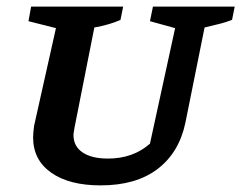

<svg xmlns="http://www.w3.org/2000/svg" viewBox="-20 -550 729 580"><path d="M284 10Q189 10 134.5 -28.5Q80 -67 80 -135Q80 -143 81 -153Q82 -163 83 -170L149 -465L66 -486L74 -530H352L344 -490Q311 -475 265 -467L205 -164Q204 -155 203 -151Q202 -147 202 -142Q202 -108 229.5 -89.5Q257 -71 306 -71Q382 -71 433 -116L509 -465L433 -486L442 -530H689L681 -490Q663 -483 645.5 -478.5Q628 -474 598 -467L540 -179Q521 -89 456 -39.5Q391 10 284 10Z"/></svg>

Font: Piazzolla SC SemiBold
Style: Italic
Weight: 600
Italic angle: -11.3°
Designer: Juan Pablo del Peral
Foundry: Huerta Tipografica
Version: Version 1.330